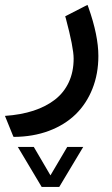

<svg xmlns="http://www.w3.org/2000/svg" viewBox="-46 -303 455 777"><path d="M122.1 452.6 27.8 294.4 25.9 291.5H29.3H89.8H90.8L91.3 292.5L158.2 406.7L225.6 292.5L226.1 291.5H227.1H287.6H291L289.1 294.4L194.3 452.6L193.8 453.6H192.9H123.5H122.6ZM5.9 244.6 -21 178.2 -25.9 166Q38.6 161.6 89.4 145Q140.1 128.4 176.5 100.1Q212.9 71.8 232.4 29.8Q252 -12.2 252 -65.9Q252 -110.4 220.2 -229.5L217.8 -236.8L225.1 -240.7L298.3 -278.3L308.1 -283.2L312 -272.9Q352.1 -159.2 352.1 -76.7Q352.1 -3.9 327.9 56.6Q303.7 117.2 259.8 159.9Q215.8 202.6 151.9 226.6Q87.9 250.5 10.3 251H8.8Z"/></svg>

Font: Samim Medium FD
Style: Medium-FD
Weight: 500
Foundry: DejaVu fonts team - Redesigned by Saber Rastikerdar
Version: Version 4.0.5